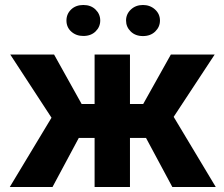

<svg xmlns="http://www.w3.org/2000/svg" viewBox="-20 -746 894 766"><path d="M562.5 -195.8H498.5V0H357.4V-195.8H294.4L189.5 0H19L185.5 -276.4L21 -528.3H195.8L305.7 -331.1H357.4V-528.3H498.5V-331.1H551.3L661.6 -528.3H836.4L672.9 -279.8L840.8 0H667.5ZM245.1 -664.1Q245.1 -690.4 263.9 -708.3Q282.7 -726.1 312.5 -726.1Q342.8 -726.1 361.3 -707.8Q379.9 -689.5 379.9 -664.1Q379.9 -638.7 361.3 -620.6Q342.8 -602.5 312.5 -602.5Q283.7 -602.5 264.4 -619.9Q245.1 -637.2 245.1 -664.1ZM482.9 -664.1Q482.9 -689.9 502.2 -708Q521.5 -726.1 550.3 -726.1Q578.6 -726.1 598.4 -708.3Q618.2 -690.4 618.2 -664.1Q618.2 -638.7 599.4 -620.4Q580.6 -602.1 550.3 -602.1Q520 -602.1 501.5 -620.4Q482.9 -638.7 482.9 -664.1Z"/></svg>

Font: RobotoInd
Style: Bold
Weight: 700
Designer: Google
Version: Version 2.001150; 2014